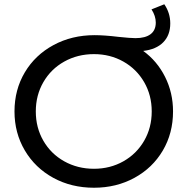

<svg xmlns="http://www.w3.org/2000/svg" viewBox="-20 -873 880 901"><path d="M754.5 -512.5C729.5 -562.2 695.3 -602.7 652 -634C692.7 -638.7 724 -652.2 746 -674.5C768 -696.8 779 -726.3 779 -763C779 -795.7 769.7 -825.7 751 -853L691 -829C704.3 -808.3 711 -787.7 711 -767C711 -743 702.8 -724.8 686.5 -712.5C670.2 -700.2 646.7 -694 616 -694C600 -694 573.3 -696 536 -700C492 -705.3 454.7 -708 424 -708C352.7 -708 288.3 -692.5 231 -661.5C173.7 -630.5 128.8 -587.8 96.5 -533.5C64.2 -479.2 48 -418 48 -350C48 -282.7 64.2 -221.7 96.5 -167C128.8 -112.3 173.3 -69.5 230 -38.5C286.7 -7.5 350.3 8 421 8C491 8 554.3 -7.5 611 -38.5C667.7 -69.5 712 -112.2 744 -166.5C776 -220.8 792 -282 792 -350C792 -408.7 779.5 -462.8 754.5 -512.5ZM559 -116C517.7 -92.7 471.7 -81 421 -81C369.7 -81 323.2 -92.7 281.5 -116C239.8 -139.3 207.2 -171.5 183.5 -212.5C159.8 -253.5 148 -299.3 148 -350C148 -400.7 159.8 -446.5 183.5 -487.5C207.2 -528.5 239.8 -560.7 281.5 -584C323.2 -607.3 369.7 -619 421 -619C471.7 -619 517.7 -607.3 559 -584C600.3 -560.7 632.8 -528.5 656.5 -487.5C680.2 -446.5 692 -400.7 692 -350C692 -299.3 680.2 -253.5 656.5 -212.5C632.8 -171.5 600.3 -139.3 559 -116Z"/></svg>

Font: Rookery
Style: Regular
Weight: 400
Designer: Ryan Kimball / Julieta Ulanovsky
Foundry: Motorola Mobility LLC.
Version: Version 1.0